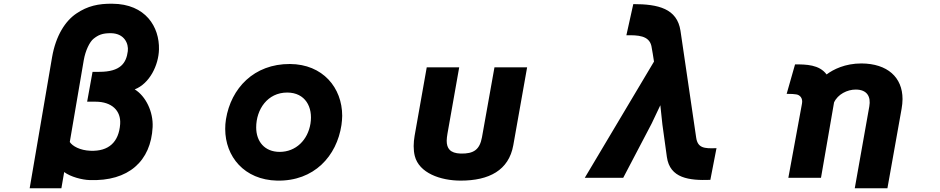

<svg xmlns="http://www.w3.org/2000/svg" viewBox="-20 -889 5040 1029"><path d="M832 -624C835 -744 761 -868 582 -869C508 -870 449 -857 390 -817C330 -777 279 -698 259 -582L139 120H309L324 33C358 59 421 75 460 76C669 84 789 -26 798 -208C802 -290 761 -374 702 -410C782 -441 830 -540 832 -624ZM665 -615C657 -552 627 -504 512 -504H476L447 -344H492C579 -344 629 -296 624 -224C617 -128 563 -77 465 -81C409 -83 368 -106 354 -128L429 -567C438 -619 461 -665 481 -681C506 -701 528 -712 577 -711C646 -709 670 -656 665 -615Z M1810 -219C1812 -236 1814 -252 1814 -268C1814 -419 1710 -545 1534 -546C1341 -547 1218 -416 1191 -250C1188 -232 1187 -215 1187 -198C1187 -50 1289 75 1465 79C1664 83 1785 -53 1810 -219ZM1644 -227C1630 -139 1566 -75 1479 -75C1398 -75 1353 -131 1353 -206C1353 -303 1414 -393 1519 -393C1616 -393 1658 -315 1644 -227Z M2731 -111 2805 -528H2630L2563 -153C2551 -88 2520 -64 2448 -66C2392 -68 2374 -94 2374 -135C2374 -146 2376 -159 2378 -172L2441 -528H2267L2202 -161C2199 -143 2197 -124 2197 -106C2197 -87 2199 -69 2203 -53C2226 38 2340 79 2449 79C2601 79 2707 24 2731 -111Z M3787 75 3820 -95C3753 -92 3719 -96 3711 -152L3627 -724C3609 -843 3508 -867 3374 -867L3337 -700C3398 -701 3458 -699 3471 -643C3474 -631 3483 -572 3485 -559L3114 64H3320L3472 -226L3519 -325C3521 -305 3530 -222 3530 -222L3554 -48C3570 67 3674 79 3787 75Z M4639 -319 4561 120H4736L4812 -306C4815 -324 4817 -341 4817 -358C4817 -475 4736 -548 4597 -549C4509 -549 4446 -517 4410 -490C4371 -543 4300 -544 4241 -544L4196 -386C4226 -386 4234 -385 4248 -383C4267 -380 4284 -363 4278 -333L4205 64H4380L4450 -340C4470 -384 4521 -409 4566 -409C4628 -409 4648 -370 4639 -319Z"/></svg>

Font: LINE Seed JP_OTF ExtraBold
Style: Regular
Weight: 800
Designer: LY Corporation & Fontrix & Fontworks
Version: Version 1.013